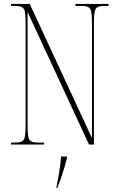

<svg xmlns="http://www.w3.org/2000/svg" viewBox="-20 -734 599 975"><path d="M36 0V-10H54Q79 -10 91 -16Q103 -22 106.5 -40.5Q110 -59 110 -98V-616Q110 -655 106.5 -673.5Q103 -692 91 -698Q79 -704 54 -704H36V-714H131L447 -33V-616Q447 -655 443.5 -673.5Q440 -692 428 -698Q416 -704 391 -704H363V-714H531V-704H513Q488 -704 476 -698Q464 -692 460.5 -673.5Q457 -655 457 -616V0H432L120 -673V-98Q120 -59 123.5 -40.5Q127 -22 139 -16Q151 -10 176 -10H204V0ZM267 213Q275 175 281 138Q287 101 290 61H320V69Q308 117 295 155Q282 193 271 221H267Z"/></svg>

Font: Noto Serif Display ExtraCondensed Thin
Style: Regular
Weight: 100
Width: 2
Designer: Monotype Design Team
Foundry: Monotype Imaging Inc.
Version: Version 2.009